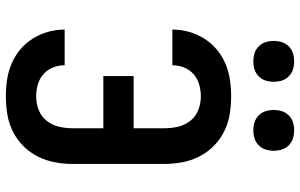

<svg xmlns="http://www.w3.org/2000/svg" viewBox="-200 -792 1001 640"><g transform="rotate(90 300.0 -472.5)"><path d="M302 8Q274 8 246.5 4Q219 0 193 -11Q167 -22 145.5 -40Q124 -58 109 -82Q94 -106 86.5 -133Q79 -160 79 -188H198Q198 -168 205.5 -149Q213 -130 228 -117Q243 -104 262.5 -98.5Q282 -93 302 -93Q325 -93 347 -101.5Q369 -110 383.5 -128.5Q398 -147 403 -169.5Q408 -192 408 -215V-317H234V-418H408V-520Q408 -543 403 -565.5Q398 -588 383.5 -606.5Q369 -625 347 -633.5Q325 -642 302 -642Q282 -642 262.5 -636.5Q243 -631 228 -618Q213 -605 205.5 -586Q198 -567 198 -547H79Q79 -575 86.5 -602Q94 -629 109 -653Q124 -677 145.5 -695Q167 -713 193 -724Q219 -735 246.5 -739Q274 -743 302 -743Q332 -743 362 -738Q392 -733 419 -719.5Q446 -706 467.5 -684.5Q489 -663 502.5 -636Q516 -609 521.5 -579.5Q527 -550 527 -520V-215Q527 -185 521.5 -155.5Q516 -126 502.5 -99Q489 -72 467.5 -50.5Q446 -29 419 -15.5Q392 -2 362 3Q332 8 302 8ZM415 -817Q401 -817 388 -821Q375 -825 365 -835Q355 -845 351 -858Q347 -871 347 -885Q347 -899 351 -912Q355 -925 365 -935Q375 -945 388 -949Q401 -953 415 -953Q429 -953 442 -949Q455 -945 465 -935Q475 -925 479 -912Q483 -899 483 -885Q483 -871 479 -858Q475 -845 465 -835Q455 -825 442 -821Q429 -817 415 -817ZM185 -817Q171 -817 158 -821Q145 -825 135 -835Q125 -845 121 -858Q117 -871 117 -885Q117 -899 121 -912Q125 -925 135 -935Q145 -945 158 -949Q171 -953 185 -953Q199 -953 212 -949Q225 -945 235 -935Q245 -925 249 -912Q253 -899 253 -885Q253 -871 249 -858Q245 -845 235 -835Q225 -825 212 -821Q199 -817 185 -817Z"/></g></svg>

Font: Iosevka Fixed Extended
Style: Bold
Weight: 700
Width: 7
Monospace: yes
Designer: Belleve Invis
Foundry: Belleve Invis
Version: Version 24.1.1; ttfautohint (v1.8.4)